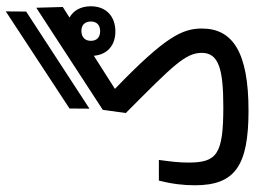

<svg xmlns="http://www.w3.org/2000/svg" viewBox="-124 -722 849 640"><g transform="rotate(-90 300.0 -401.5)"><path d="M252 2.9C445.3 2.9 525.4 -49.3 525.4 -152.3C525.4 -217.3 499 -273.9 324.2 -442.4L434.6 -512.7C438.5 -467.8 469.2 -440.9 515.6 -440.9C564 -440.9 599.6 -469.7 599.6 -522.9C599.6 -556.6 585 -581.1 562 -593.8L597.2 -616.2L594.7 -704.6L254.4 -482.9L243.7 -406.2C404.3 -246.6 444.3 -206.5 444.3 -152.8C444.3 -96.2 389.2 -81.1 264.2 -81.1C106.4 -81.1 78.6 -102.1 78.6 -197.3C78.6 -230.5 82 -255.9 87.4 -295.9H18.6C7.3 -252.4 2.9 -213.4 2.9 -176.3C2.9 -43 66.4 2.9 252 2.9ZM258.3 -527.3 582 -738.3 582.5 -806.2 258.8 -593.8ZM516.6 -491.7C497.1 -491.7 484.4 -502 484.4 -522.9C484.4 -543 497.6 -554.2 517.6 -554.2C537.1 -554.2 548.8 -542.5 548.8 -522.5C548.8 -502.4 536.1 -491.7 516.6 -491.7Z"/></g></svg>

Font: Cascadia Code SemiLight
Style: Regular
Weight: 350
Monospace: yes
Designer: Aaron Bell
Foundry: Saja Typeworks
Version: Version 2404.023